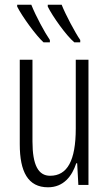

<svg xmlns="http://www.w3.org/2000/svg" viewBox="-20 -786 462 816"><path d="M242 -766H183V-758C203 -717 262 -634 296 -606H321V-616C300 -646 258 -725 242 -766ZM113 -766H53V-758C74 -716 133 -635 165 -606H192V-616C170 -648 133 -716 113 -766ZM356 -532H302V-240C302 -103 266 -39 193 -39C143 -39 118 -84 118 -185V-532H64V-173C64 -56 99 10 184 10C250 10 286 -37 304 -92H308L313 0H356Z"/></svg>

Font: Noto Sans Display Condensed Light
Style: Regular
Weight: 300
Width: 3
Designer: Monotype Design Team
Foundry: Monotype Imaging Inc.
Version: Version 1.900